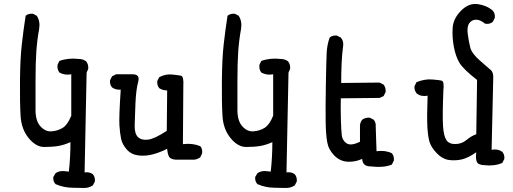

<svg xmlns="http://www.w3.org/2000/svg" viewBox="-20 -797 2540 951"><path d="M343 133Q296 133 255 115Q242 101 244 80L255 61Q275 47 302 51L321 53Q325 18 327 -19Q329 -56 329 -93Q298 -79 269 -74Q240 -69 199 -69Q158 -69 122 -113Q86 -157 82 -222.5Q78 -288 79 -397.5Q80 -507 88 -577.5Q96 -648 107 -719Q121 -731 143 -729L162 -719Q180 -692 174 -654Q164 -599 160 -543Q156 -487 156 -396.5Q156 -306 156 -252Q156 -198 180.5 -171Q205 -144 236 -146.5Q267 -149 291 -164Q315 -179 333 -224V-429Q300 -423 274 -438Q262 -454 265 -476L274 -495Q317 -511 370 -505Q391 -505 407 -493Q419 -477 417 -456L409 -437L399 57Q422 53 440 66Q452 80 450 102L440 121Q420 135 394 134Q368 133 343 133Z M851 -6Q824 -8 817 -21.5Q810 -35 808 -60Q775 -43 739 -33Q703 -23 667 -27Q631 -31 608.5 -56Q586 -81 580 -108.5Q574 -136 571.5 -177Q569 -218 578 -353Q553 -351 535 -364Q523 -378 525 -399L535 -419L555 -429H635Q675 -430 664.5 -392Q654 -354 651 -287Q648 -220 647 -177Q646 -134 664 -117.5Q682 -101 714.5 -105.5Q747 -110 806 -149L808 -349Q787 -349 769 -360Q757 -374 759 -396L769 -415Q800 -431 831 -428Q862 -425 876.5 -422Q891 -419 888 -370L886 -83Q933 -89 972 -73Q984 -59 981 -37L972 -18Q958 -8 942 -6Z M1343 133Q1296 133 1255 115Q1242 101 1244 80L1255 61Q1275 47 1302 51L1321 53Q1325 18 1327 -19Q1329 -56 1329 -93Q1298 -79 1269 -74Q1240 -69 1199 -69Q1158 -69 1122 -113Q1086 -157 1082 -222.5Q1078 -288 1079 -397.5Q1080 -507 1088 -577.5Q1096 -648 1107 -719Q1121 -731 1143 -729L1162 -719Q1180 -692 1174 -654Q1164 -599 1160 -543Q1156 -487 1156 -396.5Q1156 -306 1156 -252Q1156 -198 1180.5 -171Q1205 -144 1236 -146.5Q1267 -149 1291 -164Q1315 -179 1333 -224V-429Q1300 -423 1274 -438Q1262 -454 1265 -476L1274 -495Q1317 -511 1370 -505Q1391 -505 1407 -493Q1419 -477 1417 -456L1409 -437L1399 57Q1422 53 1440 66Q1452 80 1450 102L1440 121Q1420 135 1394 134Q1368 133 1343 133Z M1812 27Q1776 26 1774 -10Q1739 6 1701.5 4Q1664 2 1635.5 -27Q1607 -56 1600.5 -94Q1594 -132 1593 -195.5Q1592 -259 1594 -376Q1596 -493 1598 -534.5Q1600 -576 1613 -611Q1627 -623 1648 -621L1668 -611Q1682 -595 1680 -574Q1674 -529 1672 -482Q1670 -435 1670 -386L1860 -388L1880 -378Q1892 -362 1890 -341L1880 -321L1860 -312L1668 -310Q1667 -254 1668.5 -202.5Q1670 -151 1673 -126Q1676 -101 1697 -87Q1718 -73 1763 -95V-177Q1765 -193 1774 -204Q1790 -216 1812 -214L1831 -204Q1843 -190 1841 -169L1845 -48Q1888 -54 1921 -38Q1933 -23 1931 -2L1921 18Q1883 35 1812 27Z M2378 21Q2348 20 2341.5 4Q2335 -12 2339 -43Q2298 -14 2265.5 -7Q2233 0 2201.5 -5Q2170 -10 2143.5 -38Q2117 -66 2108.5 -91Q2100 -116 2097 -166Q2094 -216 2098 -323Q2067 -317 2045 -333Q2031 -349 2033 -370L2043 -390Q2082 -406 2119 -403.5Q2156 -401 2168.5 -397Q2181 -393 2176 -348Q2171 -220 2174.5 -171Q2178 -122 2191.5 -102.5Q2205 -83 2236 -83.5Q2267 -84 2291 -104Q2315 -124 2339 -132L2343 -401Q2275 -454 2256 -485.5Q2237 -517 2228 -565Q2219 -613 2222 -659Q2225 -705 2263.5 -744Q2302 -783 2347 -776.5Q2392 -770 2421 -744Q2433 -730 2431 -709L2421 -689Q2405 -675 2382 -680Q2357 -701 2336 -699.5Q2315 -698 2303.5 -681Q2292 -664 2297 -627Q2302 -590 2309.5 -561Q2317 -532 2357 -497Q2397 -462 2411 -450Q2425 -438 2423 -407L2415 -55Q2446 -61 2468 -45Q2480 -31 2478 -10L2468 10Q2429 27 2378 21Z"/></svg>

Font: NaniFont Regular
Style: Regular
Weight: 400
Designer: Nanigashitei
Version: Version 1.036